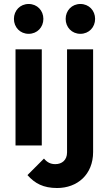

<svg xmlns="http://www.w3.org/2000/svg" viewBox="-20 -731 545 965"><path d="M58 0H190V-483H58ZM50 -636C50 -594 81 -561 124 -561C167 -561 198 -594 198 -636C198 -678 167 -711 124 -711C81 -711 50 -678 50 -636ZM118 149C155 191 198 214 267 214C368 214 448 147 448 33V-483H317V35C317 74 291 94 258 94C234 94 217 85 201 66ZM310 -636C310 -594 341 -561 384 -561C427 -561 458 -594 458 -636C458 -678 427 -711 384 -711C341 -711 310 -678 310 -636Z"/></svg>

Font: MV Cash SemiBold
Style: Regular
Weight: 600
Designer: Rodrigo Fuenzalida
Foundry: fragTYPE
Version: Version 1.100;Glyphs 3.1.2 (3151)